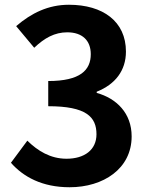

<svg xmlns="http://www.w3.org/2000/svg" viewBox="-20 -774 630 808"><path d="M273 14C415 14 534 -64 534 -200C534 -298 470 -360 387 -383V-388C465 -419 510 -477 510 -557C510 -684 413 -754 270 -754C183 -754 112 -719 48 -664L124 -573C167 -614 210 -638 263 -638C326 -638 362 -604 362 -546C362 -479 318 -433 183 -433V-327C343 -327 386 -282 386 -209C386 -143 335 -106 260 -106C192 -106 139 -139 95 -182L26 -89C78 -30 157 14 273 14Z"/></svg>

Font: Noto Sans CJK TC
Style: Bold
Weight: 700
Designer: Ryoko NISHIZUKA 西塚涼子 (kana, bopomofo & ideographs); Paul D. Hunt (Latin, Greek & Cyrillic); Sandoll Communications 산돌커뮤니
Foundry: Adobe
Version: Version 2.004;hotconv 1.0.118;makeotfexe 2.5.65603